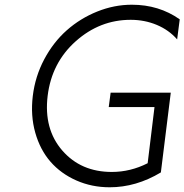

<svg xmlns="http://www.w3.org/2000/svg" viewBox="-20 -780 782 814"><path d="M534 -696Q403 -696 301 -605Q199 -514 182 -373.5Q165 -233 244 -142Q323 -51 454 -51Q533 -51 606 -88L635 -326H441L449 -387H704L662 -49Q557 14 445 14Q369 14 303.5 -15Q238 -44 194 -94.5Q150 -145 129.5 -217.5Q109 -290 119 -373Q129 -456 167.5 -528.5Q206 -601 263 -651.5Q320 -702 392 -731Q464 -760 539 -760Q654 -760 742 -698L731 -613Q696 -653 644.5 -674.5Q593 -696 534 -696Z"/></svg>

Font: Orkney Light
Style: LightItalic
Weight: 300
Designer: Samuel Oakes and Alfredo Marco Pradil
Foundry: Alfredo Marco Pradil
Version: 1.0; ttfautohint (v1.5)